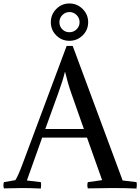

<svg xmlns="http://www.w3.org/2000/svg" viewBox="-34 -1092 815 1115"><path d="M122.1 -43.9 203.1 -34.2Q206.5 -19.5 203.1 2.9Q140.1 0 97.2 0Q72.8 0 -11.2 2Q-17.1 -16.1 -11.2 -34.2L55.2 -45.9Q70.3 -68.4 95.2 -134.8L353 -825.2H388.2L678.2 -43.9L758.8 -34.2Q762.2 -19.5 758.8 2.9Q695.8 0 618.2 0Q560.1 0 476.1 2Q470.2 -16.1 476.1 -34.2L559.1 -45.9L471.2 -293H210.9ZM344.2 -673.8H342.8Q330.6 -623 304.2 -550.8L229 -342.8H453.1L379.9 -550.8Q359.4 -609.4 344.2 -673.8ZM292.7 -886.5Q261.2 -918 261.2 -962.9Q261.2 -1007.8 292.7 -1039.8Q324.2 -1071.8 369.1 -1071.8Q414.1 -1071.8 446 -1039.8Q478 -1007.8 478 -962.9Q478 -918 446 -886.5Q414.1 -855 369.1 -855Q324.2 -855 292.7 -886.5ZM428.2 -962.9Q428.2 -987.3 410.9 -1004.6Q393.6 -1022 369.1 -1022Q345.2 -1022 328.1 -1004.6Q311 -987.3 311 -962.9Q311 -938.5 327.9 -921.6Q344.7 -904.8 369.1 -904.8Q393.6 -904.8 410.9 -921.9Q428.2 -939 428.2 -962.9Z"/></svg>

Font: Adamina
Style: Regular
Weight: 400
Designer: Cyreal (www.cyreal.org)
Foundry: Cyreal (www.cyreal.org)
Version: Version 1.010